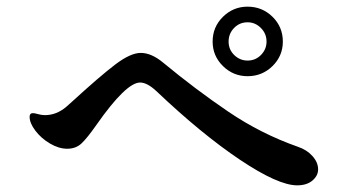

<svg xmlns="http://www.w3.org/2000/svg" viewBox="-20 -723 1040 577"><path d="M619 -598Q619 -642 650 -672.5Q681 -703 724 -703Q768 -703 799 -672.5Q830 -642 830 -598Q830 -555 799 -524.5Q768 -494 724 -494Q681 -494 650 -524.5Q619 -555 619 -598ZM781 -598Q781 -622 764 -639Q747 -656 724 -656Q700 -656 683.5 -639Q667 -622 667 -598Q667 -574 684 -557.5Q701 -541 724 -541Q748 -541 764.5 -558Q781 -575 781 -598ZM401 -475Q359 -475 270 -348Q242 -308 225 -292Q208 -276 182 -276Q157 -276 130.5 -291.5Q104 -307 86.5 -330Q69 -353 69 -372Q69 -383 79 -383Q84 -383 94.5 -380Q105 -377 115 -377Q149 -377 178 -401L196 -417Q279 -493 325.5 -528.5Q372 -564 403 -564Q435 -564 470 -535Q568 -454 666 -387.5Q764 -321 875 -282Q902 -273 919 -254Q936 -235 936 -214Q936 -195 919 -180.5Q902 -166 873 -166Q816 -166 701 -243Q586 -320 449 -450Q422 -475 401 -475Z"/></svg>

Font: Shippori Antique
Style: Regular
Weight: 400
Designer: FONTDASU
Foundry: FONTDASU / Google Inc. / but / Adobe
Version: Version 2.001